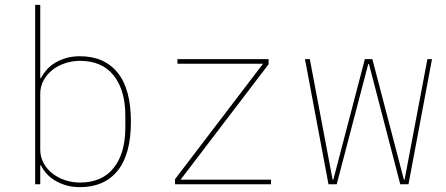

<svg xmlns="http://www.w3.org/2000/svg" viewBox="-20 -760 1840 792"><path d="M125 -740H146V-438H149Q157 -454 171 -470.5Q185 -487 205 -499.5Q225 -512 251 -520Q277 -528 310 -528Q410 -528 465 -460.5Q520 -393 520 -258Q520 -123 465 -55.5Q410 12 310 12Q277 12 251 4Q225 -4 205 -16.5Q185 -29 171 -45Q157 -61 149 -78H146V0H125ZM310 -7Q401 -7 449 -67.5Q497 -128 497 -234V-282Q497 -388 449 -448.5Q401 -509 310 -509Q278 -509 248 -499Q218 -489 195.5 -471Q173 -453 159.5 -428Q146 -403 146 -373V-143Q146 -113 159.5 -88Q173 -63 195.5 -45Q218 -27 248 -17Q278 -7 310 -7Z M702 0V-21L1065 -497H712V-516H1088V-495L725 -19H1098V0Z M1238 -516H1258L1352 -19H1355L1485 -516H1516L1646 -19H1649L1743 -516H1762L1665 0H1631L1502 -496H1499L1369 0H1335Z"/></svg>

Font: IBM Plex Mono Thin
Style: Regular
Weight: 100
Monospace: yes
Designer: Mike Abbink, Paul van der Laan, Pieter van Rosmalen
Foundry: Bold Monday
Version: Version 2.3